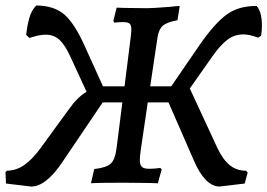

<svg xmlns="http://www.w3.org/2000/svg" viewBox="-31 -669 979 703"><path d="M928 -575Q928 -556 925 -538L914 -531Q884 -543 860 -543Q827 -543 801 -523Q775 -503 747 -463L664 -345L765 -127Q785 -85 810 -64.5Q835 -44 869 -44L876 -38L865 3L773 14Q746 14 722 -11Q698 -36 679 -81L586 -294H510L484 -117Q481 -96 481 -83Q481 -65 488.5 -58Q496 -51 515 -51Q533 -51 556 -54L561 -49L547 2L517 1L422 0Q326 0 302 2L314 -50Q359 -55 375 -70.5Q391 -86 396 -128L417 -294H345L199 -78Q138 14 83 14L-9 3L-11 -38L-6 -44Q29 -44 59.5 -66Q90 -88 120 -130L222 -270Q252 -313 286 -333L225 -465Q207 -504 187 -523Q167 -542 136 -542Q112 -542 77 -530L65 -541Q68 -574 76.5 -603.5Q85 -633 102 -649Q168 -648 205 -615.5Q242 -583 278 -503L346 -353H425L448 -536Q450 -554 450 -560Q450 -577 443.5 -582.5Q437 -588 421 -588Q405 -588 397 -587Q389 -586 388 -586L384 -592L396 -641L426 -640L508 -639Q527 -639 592 -644Q616 -647 627 -647L619 -595Q581 -588 566 -575.5Q551 -563 546 -534L519 -353H596L701 -506Q756 -585 800 -616.5Q844 -648 909 -647Q928 -625 928 -575Z"/></svg>

Font: Alegreya Medium
Style: Italic
Weight: 500
Italic angle: -7°
Designer: Juan Pablo del Peral
Foundry: Huerta Tipografica
Version: Version 2.008; ttfautohint (v1.8)